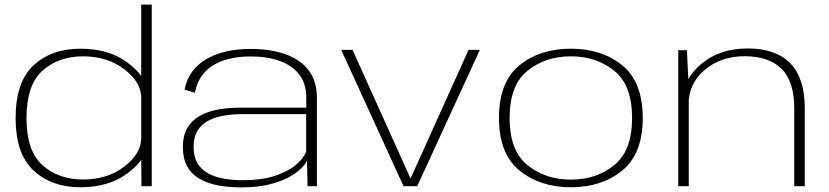

<svg xmlns="http://www.w3.org/2000/svg" viewBox="-20 -805 3584 830"><path d="M591.5 0H636V-785H590.5V-136.5ZM327.5 4.5Q449.5 4.5 529 -54.2Q608.5 -113 608.5 -164.5L590.5 -208Q590.5 -141 517.5 -85Q444.5 -29 339.5 -29Q232.5 -29 163.5 -91Q94.5 -153 94.5 -295Q94.5 -437 163.5 -499.2Q232.5 -561.5 339.5 -561.5Q444.5 -561.5 517.5 -505.5Q590.5 -449.5 590.5 -383L608.5 -426Q608.5 -477.5 529 -536Q449.5 -594.5 327.5 -594.5Q203.5 -594.5 125.5 -523Q47.5 -451.5 47.5 -295Q47.5 -139.5 125.5 -67.5Q203.5 4.5 327.5 4.5Z M1023 5Q1091 5 1141 -7Q1191 -19 1225.8 -37.5Q1260.5 -56 1280.5 -75.5Q1300.5 -95 1307 -111L1309.5 0H1350V-382.5Q1350 -453.5 1314.8 -500.2Q1279.5 -547 1215 -570.2Q1150.5 -593.5 1062.5 -593.5Q1006.5 -593.5 958.2 -582.5Q910 -571.5 872.8 -550Q835.5 -528.5 811 -495.5Q786.5 -462.5 778 -417.5L822.5 -404Q832.5 -457 864.2 -491.8Q896 -526.5 946.5 -543.8Q997 -561 1062.5 -561Q1136 -561 1190 -541.2Q1244 -521.5 1274 -482.2Q1304 -443 1304 -384V-339.5H1017.5Q967.5 -339.5 922.8 -331.5Q878 -323.5 843.8 -304.2Q809.5 -285 790 -252.2Q770.5 -219.5 770.5 -169.5Q770.5 -118.5 790 -84.5Q809.5 -50.5 844.2 -31Q879 -11.5 924.8 -3.2Q970.5 5 1023 5ZM1030 -26Q987.5 -26 949.2 -32.5Q911 -39 881 -55Q851 -71 834 -99Q817 -127 817 -171Q817 -213 834.5 -240.8Q852 -268.5 881.5 -283.8Q911 -299 948 -305.2Q985 -311.5 1024 -311.5H1303.5V-149Q1292 -120 1258 -91.5Q1224 -63 1167.2 -44.5Q1110.5 -26 1030 -26Z M1724.5 0H1783.5L2054.5 -589.5H2005.5L1755.5 -35H1754L1504 -589.5H1455Z M2448 4.5Q2581 4.5 2669.8 -67.8Q2758.5 -140 2758.5 -295Q2758.5 -451 2669.8 -522.8Q2581 -594.5 2448 -594.5Q2314.5 -594.5 2225.8 -522.8Q2137 -451 2137 -295Q2137 -140 2225.8 -67.8Q2314.5 4.5 2448 4.5ZM2448 -28.5Q2338 -28.5 2260.5 -91Q2183 -153.5 2183 -295Q2183 -437 2260.5 -499.2Q2338 -561.5 2448 -561.5Q2558 -561.5 2635.2 -499.2Q2712.5 -437 2712.5 -295Q2712.5 -153.5 2635.2 -91Q2558 -28.5 2448 -28.5Z M2912 0H2957.5V-425L2949.5 -588H2912ZM3413.5 0H3459V-338Q3459 -467 3396.5 -531.2Q3334 -595.5 3212.5 -595.5Q3092 -595.5 3013 -529.8Q2934 -464 2934 -381L2956 -349Q2956 -443.5 3026.2 -502.8Q3096.5 -562 3199.5 -562Q3303.5 -562 3358.5 -507.5Q3413.5 -453 3413.5 -336.5Z"/></svg>

Font: Anybody Expanded ExtraLight
Style: Regular
Weight: 250
Width: 7
Version: Version 1.113;gftools[0.9.25]